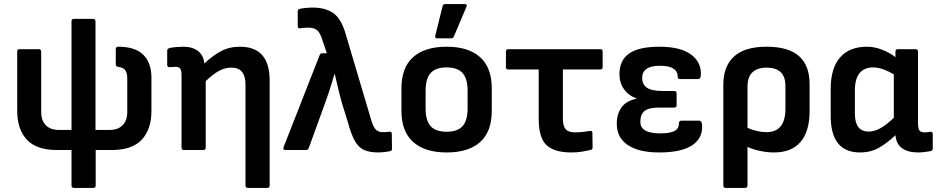

<svg xmlns="http://www.w3.org/2000/svg" viewBox="-20 -732 4574 937"><path d="M341 185Q329 185 329 173V0H256Q158 0 111 -50.5Q64 -101 64 -191V-480Q64 -492 75 -492H169Q181 -492 181 -480V-185Q181 -144 203.5 -121Q226 -98 267 -98H329V-628Q329 -640 341 -640H434Q446 -640 446 -628V-98H516Q556 -98 578.5 -121Q601 -144 601 -185V-352Q601 -373 592.5 -387.5Q584 -402 556 -406Q545 -407 545 -419V-492Q545 -504 557 -504Q640 -504 679.5 -464.5Q719 -425 719 -354V-191Q719 -101 672 -50.5Q625 0 527 0H447V173Q447 185 436 185Z M877 0Q866 0 866 -12V-362Q866 -390 859 -398Q852 -406 835 -406Q828 -406 821.5 -405Q815 -404 808 -404Q796 -404 796 -415V-485Q796 -495 809 -498Q824 -501 842 -502.5Q860 -504 874 -504Q920 -504 947 -482.5Q974 -461 977 -422Q1017 -460 1058 -482Q1099 -504 1151 -504Q1296 -504 1296 -339V173Q1296 185 1285 185H1190Q1178 185 1178 173V-320Q1178 -402 1109 -402Q1078 -402 1048.5 -386Q1019 -370 984 -336V-12Q984 0 972 0Z M1826 12Q1783 12 1756 -0.5Q1729 -13 1711 -45.5Q1693 -78 1677 -138L1652 -218Q1642 -252 1633 -288.5Q1624 -325 1614 -370H1612Q1599 -325 1585.5 -284Q1572 -243 1557 -203L1487 -10Q1484 0 1474 0H1373Q1359 0 1364 -14L1540 -463Q1543 -472 1553 -472H1575L1550 -546Q1539 -578 1523.5 -587.5Q1508 -597 1486 -597Q1476 -597 1466 -596.5Q1456 -596 1446 -594Q1433 -592 1433 -604V-677Q1433 -687 1444 -689Q1458 -692 1474.5 -693.5Q1491 -695 1507 -695Q1567 -695 1606 -668.5Q1645 -642 1667 -566L1794 -138Q1804 -108 1816.5 -97.5Q1829 -87 1848 -87Q1855 -87 1862.5 -87.5Q1870 -88 1879 -89Q1892 -91 1892 -79L1893 -6Q1893 5 1882 6Q1868 9 1852 10.5Q1836 12 1826 12Z M2160 12Q2054 12 1996.5 -39Q1939 -90 1939 -192V-300Q1939 -402 1996 -453Q2053 -504 2160 -504Q2266 -504 2323 -453Q2380 -402 2380 -300V-192Q2380 -90 2323.5 -39Q2267 12 2160 12ZM2160 -89Q2213 -89 2237.5 -116.5Q2262 -144 2262 -203V-289Q2262 -348 2237.5 -375.5Q2213 -403 2160 -403Q2106 -403 2081.5 -375.5Q2057 -348 2057 -289V-203Q2057 -144 2081.5 -116.5Q2106 -89 2160 -89ZM2113 -545Q2102 -545 2104 -557L2140 -702Q2142 -712 2153 -712H2249Q2262 -712 2256 -698L2195 -554Q2191 -545 2182 -545Z M2768 12Q2686 12 2647.5 -23.5Q2609 -59 2609 -152V-393H2460Q2449 -393 2449 -405V-480Q2449 -492 2460 -492H2910Q2921 -492 2921 -480V-405Q2921 -393 2910 -393H2727V-153Q2727 -117 2740.5 -101.5Q2754 -86 2787 -86Q2808 -86 2826.5 -88.5Q2845 -91 2859 -93Q2871 -95 2871 -83L2872 -13Q2872 -2 2862 0Q2845 4 2821 8Q2797 12 2768 12Z M3197 12Q3098 12 3044 -24Q2990 -60 2990 -129Q2990 -175 3013 -207.5Q3036 -240 3086 -250V-252Q3048 -265 3025.5 -296.5Q3003 -328 3003 -370Q3003 -438 3050.5 -471Q3098 -504 3198 -504Q3301 -504 3353 -465.5Q3405 -427 3400 -362Q3398 -346 3386 -346H3297Q3287 -346 3287 -361Q3287 -384 3266 -397.5Q3245 -411 3200 -411Q3114 -411 3114 -352Q3114 -320 3137 -304Q3160 -288 3213 -288H3270Q3282 -288 3282 -276V-219Q3282 -207 3270 -207H3195Q3145 -207 3125 -190Q3105 -173 3105 -137Q3105 -81 3202 -81Q3247 -81 3270 -92Q3293 -103 3293 -129Q3293 -143 3304 -143H3392Q3404 -143 3406 -126Q3412 -60 3359.5 -24Q3307 12 3197 12Z M3521 185Q3510 185 3510 173V-319Q3510 -409 3562.5 -456.5Q3615 -504 3721 -504Q3828 -504 3879.5 -458Q3931 -412 3931 -322V-190Q3931 -91 3887 -39.5Q3843 12 3757 12Q3724 12 3689 4.5Q3654 -3 3628 -15V173Q3628 185 3616 185ZM3628 -309V-108Q3650 -98 3674.5 -92.5Q3699 -87 3720 -87Q3813 -87 3813 -201V-313Q3813 -402 3721 -402Q3677 -402 3652.5 -379.5Q3628 -357 3628 -309Z M4177 12Q4034 12 4034 -166V-299Q4034 -399 4079.5 -451.5Q4125 -504 4211 -504Q4248 -504 4286 -489Q4324 -474 4350 -453V-480Q4350 -492 4362 -492H4448Q4460 -492 4460 -480V-135Q4460 -104 4467 -95Q4474 -86 4493 -86Q4500 -86 4507 -87Q4514 -88 4521 -89Q4532 -89 4532 -78V-7Q4532 3 4520 6Q4507 8 4491 10Q4475 12 4461 12Q4411 12 4382.5 -8.5Q4354 -29 4350 -72Q4310 -34 4269.5 -11Q4229 12 4177 12ZM4152 -178Q4152 -90 4219 -90Q4247 -90 4275.5 -105.5Q4304 -121 4342 -157V-369Q4317 -384 4291 -393.5Q4265 -403 4242 -403Q4152 -403 4152 -290Z"/></svg>

Font: Sofia Sans
Style: Bold
Weight: 700
Designer: Botio Nikoltchev, Ani Petrova
Foundry: lettersoup
Version: Version 4.100; ttfautohint (v1.8.4.7-5d5b)